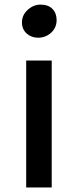

<svg xmlns="http://www.w3.org/2000/svg" viewBox="-20 -821 341 841"><path d="M94.7 0V-555.7H206.5V0ZM147 -655.8Q117.2 -655.8 96.7 -674.3Q76.2 -692.9 76.2 -723.1Q76.2 -754.9 101.3 -777.8Q126.5 -800.8 157.2 -800.8Q191.4 -800.8 209.7 -782Q228 -763.2 228 -733.4Q228 -699.7 203.9 -677.7Q179.7 -655.8 147 -655.8Z"/></svg>

Font: HaufeMerriweatherSans
Style: Regular
Weight: 400
Designer: Eben Sorkin ( eben@eyebytes.com )
Foundry: Eben Sorkin
Version: Version 1.56